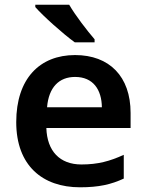

<svg xmlns="http://www.w3.org/2000/svg" viewBox="-20 -786 621 816"><path d="M274 -766H130V-756C162 -719 249 -641 298 -606H382V-619C350 -656 300 -721 274 -766ZM299 -552C149 -552 49 -452 49 -267C49 -82 161 10 320 10C400 10 452 -2 506 -27V-128C447 -101 396 -87 326 -87C234 -87 180 -144 177 -242H535V-306C535 -461 445 -552 299 -552ZM299 -459C376 -459 412 -405 413 -330H180C187 -415 231 -459 299 -459Z"/></svg>

Font: Noto Sans Myanmar SemiBold
Style: Regular
Weight: 600
Designer: Monotype Design Team
Foundry: Monotype Imaging Inc.
Version: Version 2.107